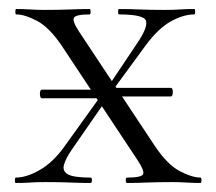

<svg xmlns="http://www.w3.org/2000/svg" viewBox="-20 -406 479 426"><path d="M221 -211H359Q362 -211 363 -206.5Q364 -202 363 -197Q362 -192 359 -192H221ZM221 -188H73Q70 -188 69 -193Q68 -198 69 -202.5Q70 -207 73 -207H221ZM262 0Q259 0 259 -6Q259 -12 262 -12Q294 -12 297.5 -19.5Q301 -27 285 -51L118 -303Q90 -345 62.5 -359.5Q35 -374 16 -374Q14 -374 14 -380Q14 -386 16 -386Q31 -386 47 -385Q63 -384 78 -384Q111 -384 135 -385Q159 -386 179 -386Q181 -386 181 -380Q181 -374 179 -374Q148 -374 144 -366.5Q140 -359 156 -335L323 -83Q351 -41 378.5 -26.5Q406 -12 425 -12Q427 -12 427 -6Q427 0 425 0Q410 0 393.5 -1Q377 -2 363 -2Q330 -2 306 -1Q282 0 262 0ZM15 0Q13 0 13 -6Q13 -12 15 -12Q39 -12 68.5 -29Q98 -46 123 -81L207 -198L219 -189L140 -75Q126 -55 122 -40.5Q118 -26 131 -19Q144 -12 181 -12Q184 -12 184 -6Q184 0 181 0Q158 0 136.5 -1Q115 -2 81 -2Q60 -2 47 -1Q34 0 15 0ZM221 -193 212 -202 285 -311Q308 -345 304 -359.5Q300 -374 244 -374Q242 -374 242 -380Q242 -386 244 -386Q268 -386 289.5 -385Q311 -384 345 -384Q366 -384 379 -385Q392 -386 411 -386Q413 -386 413 -380Q413 -374 411 -374Q387 -374 359 -358.5Q331 -343 303 -305Z"/></svg>

Font: Cormorant Garamond Light
Style: Regular
Weight: 300
Designer: Christian Thalmann (Catharsis Fonts)
Foundry: Catharsis Fonts
Version: Version 4.001